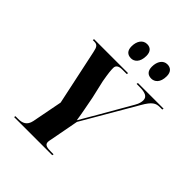

<svg xmlns="http://www.w3.org/2000/svg" viewBox="-252 -1080 1228 1228"><g transform="rotate(45 362.5 -466.0)"><path d="M533 -794C562 -794 593 -816 593 -875C593 -914 572 -932 542 -932C505 -932 482 -898 482 -851C482 -812 502 -794 533 -794ZM350 -794C378 -794 409 -816 409 -875C409 -914 389 -932 359 -932C321 -932 298 -898 298 -851C298 -812 318 -794 350 -794ZM87 0H432L434 -10H412C376 -10 352 -14 352 -40C352 -48 354 -56 357 -71L393 -262L606 -628C643 -693 667 -704 700 -704H723L725 -714H493L491 -704H515C568 -704 596 -693 596 -660C596 -648 593 -628 578 -603L455 -389C427 -341 405 -304 385 -269C375 -339 363 -389 354 -441L326 -563C315 -626 313 -648 313 -671C313 -694 332 -704 360 -704H402L404 -714H96L95 -704H107C136 -704 144 -692 152 -652L232 -276L192 -69C182 -21 151 -10 114 -10H89Z"/></g></svg>

Font: Noto Serif Display Condensed ExtraBold
Style: Italic
Weight: 800
Width: 3
Italic angle: -12°
Designer: Monotype Design Team
Foundry: Monotype Imaging Inc.
Version: Version 2.009